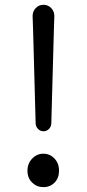

<svg xmlns="http://www.w3.org/2000/svg" viewBox="-20 -769 362 802"><path d="M128.9 -252.9 118.2 -644.5 116.2 -702.1Q116.2 -721.7 129.4 -735.4Q142.6 -749 161.6 -749Q180.7 -749 193.8 -735.4Q207 -721.7 207 -702.1L205.1 -644.5L194.3 -252.9Q193.4 -239.3 184.1 -230Q174.8 -220.7 161.6 -220.7Q148.4 -220.7 139.2 -230Q129.9 -239.3 128.9 -252.9ZM161.1 12.7Q133.8 12.7 114.3 -6.3Q94.7 -25.4 94.7 -55.7Q94.7 -85.9 114.3 -106.4Q133.8 -127 161.1 -127Q188.5 -127 207.5 -106.9Q226.6 -86.9 226.6 -55.7Q226.6 -25.4 208 -6.3Q189.5 12.7 161.1 12.7Z"/></svg>

Font: Gen Jyuu Gothic Regular
Style: Regular
Weight: 400
Designer: [Source Han Sans]
Ryoko NISHIZUKA  (kana & ideographs); Paul D. Hunt (Latin, Greek & Cyrillic); Wenlong ZHANG  (bopomofo
Version: Version 1.002.20150607